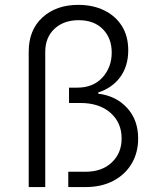

<svg xmlns="http://www.w3.org/2000/svg" viewBox="-20 -757 643 777"><path d="M96.2 0V-547.9Q96.2 -635.7 151.9 -686.5Q207.5 -737.3 296.9 -737.3Q356 -737.3 401.6 -715.1Q447.3 -692.9 473.1 -651.9Q499 -610.8 499 -553.7Q499 -489.7 466.6 -445.3Q434.1 -400.9 377.4 -382.8V-377.9Q449.7 -369.1 494.4 -320.3Q539.1 -271.5 539.1 -196.3Q539.1 -139.2 512.7 -94.7Q486.3 -50.3 438.5 -25.1Q390.6 0 326.7 0H256.3V-62H326.7Q392.6 -62 432.4 -99.6Q472.2 -137.2 472.2 -196.8Q472.2 -260.7 427 -300.5Q381.8 -340.3 304.7 -340.3H259.3V-402.3H292.5Q357.4 -402.3 394.8 -443.6Q432.1 -484.9 432.1 -544.4Q432.1 -602.1 396.5 -638.7Q360.8 -675.3 298.3 -675.3Q237.8 -675.3 200.4 -640.4Q163.1 -605.5 163.1 -546.9V0Z"/></svg>

Font: Inter Light
Style: Regular
Weight: 300
Designer: Rasmus Andersson
Foundry: rsms
Version: Version 4.000;git-a52131595